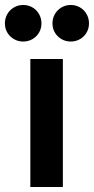

<svg xmlns="http://www.w3.org/2000/svg" viewBox="-45 -747 376 767"><path d="M47.9 -581.1Q32.2 -581.1 19 -586.7Q5.9 -592.3 -4.2 -602.1Q-14.2 -611.8 -19.8 -625Q-25.4 -638.2 -25.4 -653.8Q-25.4 -668.9 -19.8 -682.4Q-14.2 -695.8 -4.2 -705.8Q5.9 -715.8 19 -721.4Q32.2 -727.1 47.9 -727.1Q63 -727.1 76.4 -721.4Q89.8 -715.8 99.6 -705.8Q109.4 -695.8 115 -682.4Q120.6 -668.9 120.6 -653.8Q120.6 -638.2 115 -625Q109.4 -611.8 99.6 -602.1Q89.8 -592.3 76.4 -586.7Q63 -581.1 47.9 -581.1ZM237.8 -581.1Q222.2 -581.1 209 -586.7Q195.8 -592.3 185.8 -602.1Q175.8 -611.8 170.2 -625Q164.6 -638.2 164.6 -653.8Q164.6 -668.9 170.2 -682.4Q175.8 -695.8 185.8 -705.8Q195.8 -715.8 209 -721.4Q222.2 -727.1 237.8 -727.1Q252.9 -727.1 266.4 -721.4Q279.8 -715.8 289.6 -705.8Q299.3 -695.8 304.9 -682.4Q310.5 -668.9 310.5 -653.8Q310.5 -638.2 304.9 -625Q299.3 -611.8 289.6 -602.1Q279.8 -592.3 266.4 -586.7Q252.9 -581.1 237.8 -581.1ZM76.2 0V-511.2H206.1V0Z"/></svg>

Font: Overpass
Style: Bold
Weight: 700
Designer: Delve Withrington
Foundry: Delve Fonts
Version: Version 1.001